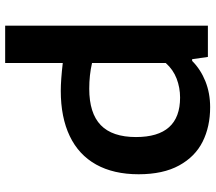

<svg xmlns="http://www.w3.org/2000/svg" viewBox="-64 -530 814 725"><g transform="rotate(90 342.5 -167.0)"><path d="M76.5 -545.5H194.5L203 -486H209.5Q241.5 -518 286.2 -536Q331 -554 384.5 -554Q457.5 -554 514.2 -525.8Q571 -497.5 604.2 -437Q637.5 -376.5 637.5 -284Q637.5 -189.5 600.8 -123.5Q564 -57.5 493.2 -23.8Q422.5 10 322.5 10Q282 10 217.5 2.5V220H76.5ZM497 -274Q497 -440.5 348 -440.5Q310.5 -440.5 276.5 -427.5Q242.5 -414.5 217.5 -386.5V-108Q263 -97.5 314.5 -97.5Q407 -97.5 452 -141Q497 -184.5 497 -274Z"/></g></svg>

Font: Encode Sans Expanded SemiBold
Style: Regular
Weight: 600
Width: 7
Designer: Multiple Designers
Foundry: Impallari Type
Version: Version 2.000